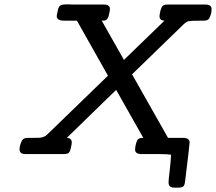

<svg xmlns="http://www.w3.org/2000/svg" viewBox="-20 -715 1002 891"><path d="M70.8 -21Q70.8 -41 82 -63Q88.9 -75.2 107.9 -75.2H130.9Q150.9 -75.2 162.4 -75.7Q173.8 -76.2 181.4 -79.6Q189 -83 190.9 -84Q192.9 -85 200.2 -91.8L481 -363.8L336.9 -619.1H277.8Q242.7 -619.1 243.2 -641.1Q243.2 -644 248 -666Q252 -685.1 260.5 -689.9Q269 -694.8 292 -694.8Q295.9 -694.8 307.4 -694.3Q318.8 -693.8 327.1 -693.8H462.9Q489.7 -693.8 490.2 -673.8Q490.2 -665 485.8 -647Q482.9 -633.8 477.5 -627.4Q472.2 -621.1 467.5 -620.1Q462.9 -619.1 452.1 -619.1L555.2 -437L743.2 -619.1Q720.2 -620.1 720.2 -640.1Q720.2 -646 724.1 -664.1Q729 -682.1 735.1 -688Q741.2 -693.8 757.8 -693.8H934.1Q961.9 -693.8 961.9 -672.9Q961.9 -651.9 952.1 -631.8Q946.3 -618.7 924.8 -619.1H917Q869.1 -619.1 857.7 -617.2Q846.2 -615.2 834 -604L592.8 -370.1L759.8 -75.2H828.1Q860.4 -75.2 859.9 -54.2Q859.9 -44.4 838.9 127Q836.9 145 830.1 150.4Q823.2 155.8 807.1 155.8H791Q774.9 155.8 768.6 149.9Q762.2 144 762.2 129.9Q762.2 121.1 767.1 80.1Q772 39.1 773.9 2.9Q756.8 0 717.8 0H637.2Q607.4 0 606.9 -20Q606.9 -32.2 610.8 -46.9Q615.7 -65.9 622.8 -70.6Q629.9 -75.2 645 -75.2L519 -297.9L290 -75.2Q313 -74.2 313 -54.2Q313 -46.4 309.1 -29.8Q305.2 -10.7 298.6 -5.4Q292 0 274.9 0H99.1Q70.8 0 70.8 -21Z"/></svg>

Font: CMU Concrete
Style: BoldItalic
Weight: 700
Italic angle: -14.04°
Version: Version 0.7.0